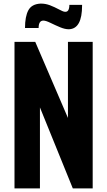

<svg xmlns="http://www.w3.org/2000/svg" viewBox="-20 -1041 592 1061"><path d="M362.3 -879.4Q360.8 -879.4 358.9 -879.4Q338.9 -879.4 313 -890.1Q284.7 -901.9 259 -914.6Q233.4 -927.2 219.7 -927.2Q193.4 -927.2 193.4 -886.2H118.2Q118.2 -949.7 136.5 -983.9Q154.8 -1018.1 202.6 -1021Q205.6 -1021 209 -1021Q231 -1021 255.4 -1012.2Q282.7 -1001.5 305.2 -989.3Q327.6 -977.1 336.9 -976.1Q351.1 -974.1 357.2 -984.4Q363.3 -994.6 363.3 -1014.2H433.6Q433.6 -1012.2 433.6 -1010.7Q433.6 -882.8 362.3 -879.4ZM60.1 0V-809.6H174.8L355.5 -389.2V-809.6H492.2V0H382.3L200.7 -447.3V0Z"/></svg>

Font: Oswald
Style: DemiBold
Weight: 600
Designer: Vernon Adams
Foundry: Vernon Adams
Version: 3.0; ttfautohint (v0.95) -l 8 -r 50 -G 200 -x 0 -w "G" -W -c